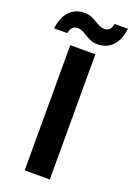

<svg xmlns="http://www.w3.org/2000/svg" viewBox="-207 -944 696 1006"><g transform="rotate(20 141.5 -441.5)"><path d="M209 -698V0H69V-698ZM-41 -752Q-32 -818 0.5 -850.5Q33 -883 83 -883Q104 -883 120 -876.5Q136 -870 156 -858Q186 -839 206 -839Q243 -839 249 -882H324Q315 -816 282.5 -783.5Q250 -751 200 -751Q179 -751 163 -757.5Q147 -764 127 -776Q98 -796 77 -796Q40 -796 33 -752Z"/></g></svg>

Font: MSTAGE SemiBold
Style: Regular
Weight: 600
Designer: Ninad Kale (Devanagari), Jonny Pinhorn (Latin)
Foundry: Indian Type Foundry
Version: 4.004